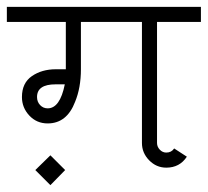

<svg xmlns="http://www.w3.org/2000/svg" viewBox="-36 -483 606 560"><path d="M111 57 67 13 111 -30 154 13ZM153 -237H126Q72 -237 72 -200Q72 -186 81 -176.5Q90 -167 103 -167Q139 -167 153 -237ZM-16 -463H550V-419H422V-66Q422 -55 430 -46.5Q438 -38 449 -38Q464 -38 472 -50L509 -26Q488 6 449 6Q420 6 399 -15.5Q378 -37 378 -66V-419H200V-281Q200 -227 183 -186Q159 -123 103 -123Q71 -123 49.5 -146Q28 -169 28 -200Q28 -241 57 -261Q86 -281 127 -281H156V-419H-16Z"/></svg>

Font: Bhavuka
Style: Regular
Weight: 400
Version: 2.94.0; ttfautohint (v1.2) -l 7 -r 28 -G 50 -x 13 -D deva -f